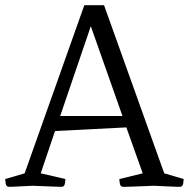

<svg xmlns="http://www.w3.org/2000/svg" viewBox="-33 -720 728 740"><path d="M124 -52 219 -30Q219 -24 217 -12Q215 0 204 0Q204 0 199 0Q194 0 170.5 -1Q147 -2 93 -4Q50 -2 30.5 -1Q11 0 6.5 0Q2 0 2 0Q-9 0 -11 -12.5Q-13 -25 -13 -30L62 -52L292 -700H368L600 -52L675 -30Q675 -25 673 -12.5Q671 0 660 0Q660 0 653.5 0Q647 0 626 -1Q605 -2 561 -4Q507 -2 482 -1Q457 0 449.5 0Q442 0 442 0Q431 0 429 -12Q427 -24 427 -30L517 -52L454 -229L179 -215ZM317 -619 199 -273H439Z"/></svg>

Font: Mate SC
Style: Regular
Weight: 400
Designer: Eduardo Rodriguez Tunni
Foundry: Eduardo Rodriguez Tunni
Version: Version 1.003; ttfautohint (v1.8.4.7-5d5b);gftools[0.9.24]